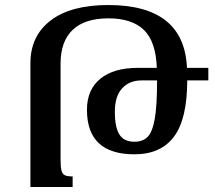

<svg xmlns="http://www.w3.org/2000/svg" viewBox="-20 -744 856 764"><path d="M809 -474V-424H725Q725 -271 672.5 -200.5Q620 -130 515 -130Q326 -130 326 -307Q326 -387 379 -430.5Q432 -474 529 -474H604Q600 -580 552 -625.5Q504 -671 412 -671Q317 -671 269 -625Q221 -579 221 -491V-112Q221 -80 224.5 -66Q228 -52 237.5 -47Q247 -42 269 -42V0H101V-492Q101 -601 181.5 -662.5Q262 -724 411 -724Q713 -724 724 -474ZM605 -424H543Q495 -424 466 -392.5Q437 -361 437 -299Q437 -238 455 -209Q473 -180 515 -180Q549 -180 568 -200Q587 -220 596 -272Q605 -324 605 -424Z"/></svg>

Font: Noto Serif Armenian Medium
Style: Regular
Weight: 500
Designer: Monotype Design team
Foundry: Monotype Imaging Inc.
Version: Version 1.000